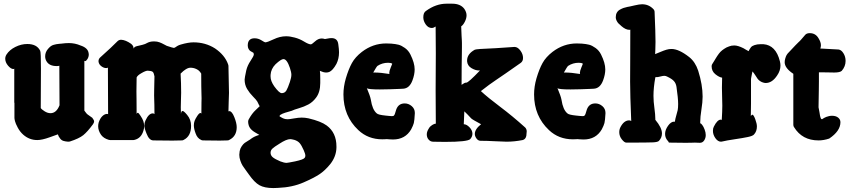

<svg xmlns="http://www.w3.org/2000/svg" viewBox="-20 -754 4519 1019"><path d="M294.9 -405.3Q291 -403.3 281.2 -403.3Q242.2 -403.3 227.5 -427.7Q219.7 -439.5 219.7 -455.1Q219.7 -477.5 235.4 -495.1Q242.2 -502.9 249 -508.3Q255.9 -513.7 265.1 -516.1Q274.4 -518.6 279.3 -519.5Q284.2 -520.5 294.9 -521.5Q305.7 -522.5 306.6 -522.5Q327.1 -525.4 345.7 -525.4Q377.9 -525.4 407.2 -512.7Q446.3 -500 450.2 -472.7Q450.2 -471.7 450.7 -469.2Q451.2 -466.8 451.2 -465.8Q451.2 -452.1 444.3 -440.9Q437.5 -429.7 431.6 -429.7Q429.7 -429.7 427.7 -431.6V-167Q431.6 -162.1 436.5 -155.3Q441.4 -148.4 446.3 -145.5L469.7 -128.9Q479.5 -116.2 479.5 -109.4Q479.5 -103.5 473.6 -94.7Q444.3 -54.7 421.9 -36.6Q399.4 -18.6 350.6 -2.9Q347.7 -2 341.8 -2Q327.1 -2.9 316.4 -6.3Q305.7 -9.8 299.3 -18.6Q293 -27.3 292 -29.3Q291 -31.2 287.1 -41Q284.2 -40 243.7 -25.4Q203.1 -10.7 177.7 -10.7Q135.7 -10.7 103.5 -39.1Q85.9 -54.7 74.2 -76.7Q62.5 -98.6 59.6 -110.8Q56.6 -123 56.6 -127.9V-210.9Q56.6 -208 55.7 -208V-389.6Q53.7 -387.7 50.8 -387.7Q38.1 -387.7 22.9 -405.3Q7.8 -422.9 7.8 -442.4Q7.8 -454.1 14.6 -464.8Q30.3 -489.3 61.5 -504.9Q92.8 -520.5 125 -520.5Q175.8 -520.5 193.4 -484.4Q197.3 -476.6 197.3 -389.6Q197.3 -361.3 196.8 -289.6Q196.3 -217.8 196.3 -180.7Q200.2 -173.8 216.3 -163.6Q232.4 -153.3 248 -153.3Q279.3 -153.3 295.9 -195.3Z M1197.3 -164.1Q1210.9 -164.1 1223.6 -132.3Q1236.3 -100.6 1236.3 -79.1Q1236.3 -31.2 1197.3 -11.7Q1193.4 -8.8 1187.5 -8.8Q1165 -7.8 1146.5 -7.8Q1116.2 -7.8 1057.6 -8.8Q1050.8 -8.8 1046.9 -11.7Q1027.3 -20.5 1018.6 -44.9Q1008.8 -70.3 1008.8 -88.9Q1008.8 -101.6 1012.7 -112.3Q1016.6 -123 1026.9 -138.7Q1037.1 -154.3 1043.9 -154.3Q1047.9 -154.3 1048.8 -150.4Q1048.8 -192.4 1049.3 -210.9Q1049.8 -229.5 1049.8 -232.4Q1049.8 -238.3 1049.3 -252Q1048.8 -265.6 1048.3 -295.4Q1047.9 -325.2 1047.9 -363.3Q1043 -373 1032.2 -381.8Q1014.6 -393.6 995.1 -394.5H989.3Q978.5 -394.5 963.9 -384.8Q955.1 -379.9 938.5 -363.3Q941.4 -313.5 941.4 -261.7Q941.4 -245.1 940.4 -223.1Q939.5 -201.2 939.5 -184.6Q939.5 -180.7 939.9 -168.5Q940.4 -156.2 940.4 -148.4Q941.4 -165 949.2 -165Q956.1 -165 973.6 -143.6Q994.1 -119.1 994.1 -85.9Q994.1 -31.2 955.1 -11.7Q951.2 -8.8 945.3 -8.8Q922.9 -7.8 895.5 -7.8Q851.6 -7.8 793.9 -8.8Q771.5 -8.8 757.8 -44.9Q746.1 -73.2 746.1 -87.9Q746.1 -101.6 752 -114.3Q769.5 -152.3 791 -152.3Q795.9 -152.3 799.8 -148.4Q799.8 -174.8 799.3 -197.3Q798.8 -219.7 798.3 -231Q797.9 -242.2 797.9 -248Q797.9 -255.9 798.3 -279.3Q798.8 -302.7 799.8 -348.6Q796.9 -365.2 792 -371.1Q787.1 -377 772.5 -377.9Q770.5 -377.9 768.1 -378.4Q765.6 -378.9 764.6 -378.9Q752.9 -378.9 731.4 -366.2Q710 -354.5 705.1 -342.8Q704.1 -304.7 704.1 -268.6Q704.1 -259.8 704.6 -228Q705.1 -196.3 705.1 -149.4Q710 -161.1 717.8 -150.4Q719.7 -148.4 723.6 -142.6Q725.6 -138.7 727.5 -136.7Q745.1 -111.3 745.1 -85Q745.1 -71.3 741.2 -60.5Q729.5 -20.5 694.3 -11.7Q692.4 -10.7 688.5 -10.7H564.5Q559.6 -10.7 557.6 -11.7Q530.3 -19.5 516.6 -38.1Q501 -60.5 501 -84Q501 -93.8 503.9 -104.5Q511.7 -127 523.9 -138.2Q536.1 -149.4 547.9 -149.4Q551.8 -149.4 553.7 -148.4Q552.7 -267.6 552.7 -395.5Q549.8 -392.6 543.9 -392.6Q531.2 -392.6 518.1 -402.3Q504.9 -412.1 502.9 -426.8Q502 -439.5 510.7 -448.2Q576.2 -506.8 604.5 -536.1Q612.3 -543 623 -543Q646.5 -542 675.8 -521.5Q690.4 -509.8 688.5 -495.1Q688.5 -497.1 689.5 -498Q693.4 -503.9 698.2 -506.3Q703.1 -508.8 719.7 -512.2Q736.3 -515.6 750 -520.5Q752.9 -521.5 759.8 -525.4Q766.6 -529.3 775.4 -531.7Q784.2 -534.2 795.9 -534.2H798.8Q814.5 -534.2 827.1 -529.3Q839.8 -524.4 850.1 -518.6Q860.4 -512.7 865.2 -510.7Q897.5 -500 901.4 -500H904.3Q906.2 -500 909.7 -502.4Q913.1 -504.9 920.9 -509.8Q928.7 -514.6 939.5 -517.6Q979.5 -529.3 1006.8 -529.3Q1070.3 -529.3 1121.1 -497.1Q1172.9 -461.9 1190.4 -413.1Q1192.4 -407.2 1192.4 -405.3Q1195.3 -286.1 1195.3 -260.7Q1195.3 -240.2 1193.8 -215.3Q1192.4 -190.4 1192.4 -163.1Q1193.4 -164.1 1197.3 -164.1Z M1358.4 -190.4Q1357.4 -190.4 1345.7 -214.8Q1340.8 -223.6 1322.8 -241.7Q1304.7 -259.8 1291.5 -281.7Q1278.3 -303.7 1278.3 -332Q1278.3 -339.8 1287.1 -380.9Q1293 -406.2 1310.1 -431.6Q1327.1 -457 1327.1 -464.8Q1327.1 -470.7 1324.2 -474.6L1318.4 -477.5Q1313.5 -480.5 1308.6 -483.4Q1303.7 -486.3 1299.3 -494.1Q1294.9 -502 1294.9 -512.7Q1294.9 -550.8 1331.1 -550.8Q1350.6 -550.8 1367.7 -540Q1384.8 -529.3 1387.7 -529.3Q1398.4 -529.3 1432.1 -545.4Q1465.8 -561.5 1498 -561.5Q1519.5 -561.5 1543.9 -554.7Q1570.3 -547.9 1594.2 -533.2Q1618.2 -518.6 1629.9 -518.6Q1634.8 -518.6 1651.9 -534.2Q1668.9 -549.8 1687.5 -549.8Q1695.3 -549.8 1704.1 -546.9H1705.1Q1706.1 -546.9 1718.3 -549.3Q1730.5 -551.8 1739.3 -551.8Q1771.5 -551.8 1775.4 -519.5Q1779.3 -492.2 1779.3 -476.6Q1779.3 -442.4 1765.6 -415Q1746.1 -379.9 1727.5 -372.1Q1719.7 -369.1 1710.9 -369.1Q1697.3 -369.1 1677.7 -377.9Q1679.7 -366.2 1679.7 -335.9V-313.5Q1679.7 -264.6 1657.2 -235.4Q1639.6 -211.9 1616.7 -199.7Q1593.8 -187.5 1566.9 -179.7Q1540 -171.9 1528.3 -166Q1526.4 -165 1509.8 -160.6Q1493.2 -156.2 1479 -150.4Q1464.8 -144.5 1463.9 -138.7Q1462.9 -137.7 1463.9 -136.7Q1464.8 -135.7 1469.7 -132.8Q1474.6 -129.9 1482.4 -126Q1492.2 -121.1 1506.8 -121.1Q1515.6 -121.1 1540 -125.5Q1564.5 -129.9 1581.1 -129.9Q1598.6 -129.9 1617.2 -126Q1683.6 -110.4 1713.9 -87.9Q1765.6 -49.8 1765.6 23.4V29.3Q1764.6 76.2 1733.4 116.2Q1704.1 152.3 1673.8 171.9Q1643.6 191.4 1591.8 213.9Q1532.2 240.2 1455.1 243.2Q1450.2 243.2 1441.9 243.7Q1433.6 244.1 1430.7 244.1Q1383.8 244.1 1356.9 229Q1330.1 213.9 1300.8 171.9Q1296.9 166 1285.6 150.9Q1274.4 135.7 1268.1 126Q1261.7 116.2 1255.9 99.6Q1250 83 1250 67.4Q1250 61.5 1252 47.9Q1254.9 33.2 1263.2 21.5Q1271.5 9.8 1278.8 4.4Q1286.1 -1 1297.9 -7.8Q1309.6 -14.6 1312.5 -17.6Q1331.1 -31.2 1356.4 -38.1Q1355.5 -39.1 1336.4 -49.8Q1317.4 -60.5 1307.6 -73.7Q1297.9 -86.9 1296.9 -107.4Q1296.9 -114.3 1299.8 -120.1Q1317.4 -152.3 1337.4 -170.4Q1357.4 -188.5 1358.4 -190.4ZM1518.6 -393.6Q1502.9 -440.4 1484.4 -440.4Q1471.7 -440.4 1442.4 -413.1Q1418 -388.7 1416 -356.4V-346.7Q1416 -324.2 1435.5 -295.9Q1461.9 -259.8 1474.6 -259.8H1477.5Q1492.2 -260.7 1500 -273.9Q1507.8 -287.1 1518.6 -319.3Q1526.4 -342.8 1526.4 -357.4Q1526.4 -370.1 1518.6 -393.6ZM1542 -11.7Q1526.4 -15.6 1520.5 -15.6Q1500 -15.6 1462.9 8.8Q1435.5 25.4 1425.8 34.7Q1416 43.9 1416 56.6V58.6Q1417 72.3 1428.7 81.5Q1440.4 90.8 1467.8 102.5Q1488.3 110.4 1501 110.4Q1506.8 110.4 1545.9 102.5Q1590.8 92.8 1596.7 84Q1600.6 79.1 1600.6 72.3Q1600.6 62.5 1591.8 43Q1580.1 16.6 1570.3 5.4Q1560.5 -5.9 1542 -11.7Z M1960.9 -369.1Q1960.9 -369.1 1966.8 -369.1Q2000 -369.1 2046.9 -361.3Q2046.9 -362.3 2046.4 -364.3Q2045.9 -366.2 2045.9 -367.2Q2045.9 -377 2053.7 -395.5Q2061.5 -414.1 2061.5 -415V-416Q2054.7 -420.9 2040 -420.9Q2008.8 -420.9 1983.4 -404.3Q1978.5 -400.4 1960.9 -369.1ZM1926.8 -286.1Q1926.8 -285.2 1931.2 -275.4Q1935.5 -265.6 1940.9 -250.5Q1946.3 -235.4 1948.2 -224.6Q1956.1 -171.9 1979.5 -152.3Q1987.3 -144.5 2026.4 -140.6Q2034.2 -139.6 2044.9 -138.7Q2055.7 -137.7 2058.6 -137.7Q2063.5 -137.7 2066.4 -138.2Q2069.3 -138.7 2071.8 -142.1Q2074.2 -145.5 2075.2 -147.9Q2076.2 -150.4 2078.6 -158.7Q2081.1 -167 2083 -172.9Q2094.7 -205.1 2127.9 -205.1Q2148.4 -205.1 2165 -190.9Q2181.6 -176.8 2181.6 -155.3V-152.3Q2179.7 -114.3 2176.3 -101.1Q2172.9 -87.9 2162.1 -67.4Q2130.9 -13.7 2065.4 -13.7Q2056.6 -13.7 2045.4 -14.6Q2034.2 -15.6 2033.2 -15.6Q2032.2 -15.6 2024.4 -15.1Q2016.6 -14.6 2008.8 -14.6Q1933.6 -14.6 1881.8 -63.5Q1802.7 -137.7 1802.7 -252.9Q1802.7 -293.9 1815.4 -337.9Q1830.1 -387.7 1847.7 -419.4Q1865.2 -451.2 1900.4 -478.5Q1959 -523.4 2029.3 -523.4Q2046.9 -523.4 2056.6 -522.5Q2080.1 -520.5 2095.2 -516.6Q2110.4 -512.7 2128.9 -499.5Q2147.5 -486.3 2158.2 -464.8Q2180.7 -419.9 2180.7 -385.7Q2180.7 -358.4 2168.9 -327.1Q2153.3 -285.2 2120.1 -283.2L2100.6 -282.2Q2080.1 -281.2 2050.3 -280.3Q2020.5 -279.3 1996.1 -279.3Q1934.6 -279.3 1926.8 -286.1Z M2427.7 -614.3Q2428.7 -584 2429.7 -564Q2430.7 -543.9 2431.2 -538.6Q2431.6 -533.2 2431.6 -525.9Q2431.6 -518.6 2431.6 -504.9Q2431.6 -491.2 2431.2 -468.3Q2430.7 -445.3 2430.2 -399.9Q2429.7 -354.5 2429.7 -303.7Q2445.3 -315.4 2453.1 -315.4H2455.1Q2465.8 -315.4 2527.3 -379.9H2522.5Q2502.9 -379.9 2481.9 -392.6Q2460.9 -405.3 2459 -428.7V-432.6Q2459 -467.8 2500 -490.2Q2503.9 -492.2 2529.3 -494.1Q2604.5 -497.1 2710 -504.9H2710.9Q2727.5 -504.9 2741.7 -485.8Q2755.9 -466.8 2755.9 -446.3Q2755.9 -428.7 2743.2 -419.9Q2700.2 -389.6 2663.6 -364.3Q2627 -338.9 2611.3 -328.6Q2595.7 -318.4 2575.7 -303.7Q2555.7 -289.1 2532.2 -270.5Q2570.3 -235.4 2634.8 -187Q2699.2 -138.7 2767.6 -77.1Q2775.4 -68.4 2775.4 -56.6L2773.4 -33.2Q2769.5 -14.6 2753.9 -10.7Q2710 -2 2668 -2Q2651.4 -2 2607.4 -4.4Q2563.5 -6.8 2530.3 -6.8Q2517.6 -6.8 2508.8 -19Q2500 -31.2 2500 -43Q2500 -68.4 2533.2 -94.7Q2485.4 -120.1 2480.5 -126Q2459 -149.4 2444.3 -163.1L2441.4 -94.7Q2456.1 -94.7 2471.7 -78.6Q2487.3 -62.5 2487.3 -43.9Q2487.3 -29.3 2475.6 -15.6Q2460 -1 2342.8 -1Q2324.2 -1 2300.8 -1.5Q2277.3 -2 2276.4 -2Q2263.7 -2.9 2254.4 -13.7Q2245.1 -24.4 2245.1 -41Q2245.1 -55.7 2255.9 -72.3Q2261.7 -83 2273.4 -90.3Q2285.2 -97.7 2292 -97.7H2293Q2292 -178.7 2292 -274.4Q2292 -315.4 2292.5 -371.6Q2293 -427.7 2293 -470.7Q2293 -529.3 2292 -613.3Q2281.2 -605.5 2271.5 -605.5Q2252.9 -605.5 2239.7 -624Q2226.6 -642.6 2226.6 -662.1Q2226.6 -687.5 2241.2 -696.3Q2293.9 -734.4 2349.6 -734.4H2379.9Q2423.8 -734.4 2444.3 -707Q2456.1 -689.5 2456.1 -672.9Q2456.1 -656.2 2446.8 -638.2Q2437.5 -620.1 2427.7 -614.3Z M2972.7 -369.1Q2972.7 -369.1 2978.5 -369.1Q3011.7 -369.1 3058.6 -361.3Q3058.6 -362.3 3058.1 -364.3Q3057.6 -366.2 3057.6 -367.2Q3057.6 -377 3065.4 -395.5Q3073.2 -414.1 3073.2 -415V-416Q3066.4 -420.9 3051.8 -420.9Q3020.5 -420.9 2995.1 -404.3Q2990.2 -400.4 2972.7 -369.1ZM2938.5 -286.1Q2938.5 -285.2 2942.9 -275.4Q2947.3 -265.6 2952.6 -250.5Q2958 -235.4 2960 -224.6Q2967.8 -171.9 2991.2 -152.3Q2999 -144.5 3038.1 -140.6Q3045.9 -139.6 3056.6 -138.7Q3067.4 -137.7 3070.3 -137.7Q3075.2 -137.7 3078.1 -138.2Q3081.1 -138.7 3083.5 -142.1Q3085.9 -145.5 3086.9 -147.9Q3087.9 -150.4 3090.3 -158.7Q3092.8 -167 3094.7 -172.9Q3106.4 -205.1 3139.6 -205.1Q3160.2 -205.1 3176.8 -190.9Q3193.4 -176.8 3193.4 -155.3V-152.3Q3191.4 -114.3 3188 -101.1Q3184.6 -87.9 3173.8 -67.4Q3142.6 -13.7 3077.1 -13.7Q3068.4 -13.7 3057.1 -14.6Q3045.9 -15.6 3044.9 -15.6Q3043.9 -15.6 3036.1 -15.1Q3028.3 -14.6 3020.5 -14.6Q2945.3 -14.6 2893.6 -63.5Q2814.5 -137.7 2814.5 -252.9Q2814.5 -293.9 2827.1 -337.9Q2841.8 -387.7 2859.4 -419.4Q2877 -451.2 2912.1 -478.5Q2970.7 -523.4 3041 -523.4Q3058.6 -523.4 3068.4 -522.5Q3091.8 -520.5 3106.9 -516.6Q3122.1 -512.7 3140.6 -499.5Q3159.2 -486.3 3169.9 -464.8Q3192.4 -419.9 3192.4 -385.7Q3192.4 -358.4 3180.7 -327.1Q3165 -285.2 3131.8 -283.2L3112.3 -282.2Q3091.8 -281.2 3062 -280.3Q3032.2 -279.3 3007.8 -279.3Q2946.3 -279.3 2938.5 -286.1Z M3509.8 -43Q3509.8 -64.5 3525.4 -86.4Q3541 -108.4 3557.6 -108.4Q3560.5 -108.4 3561.5 -107.4Q3564.5 -126 3569.3 -141.6Q3574.2 -157.2 3576.7 -169.4Q3579.1 -181.6 3579.1 -202.1Q3579.1 -232.4 3570.3 -293Q3567.4 -311.5 3557.1 -323.2Q3546.9 -335 3522.5 -346.7Q3513.7 -351.6 3505.9 -351.6Q3498 -351.6 3483.4 -347.7Q3470.7 -343.8 3460.9 -344.7Q3458 -344.7 3458 -342.8Q3448.2 -290 3448.2 -245.1Q3448.2 -215.8 3453.1 -180.7Q3458 -145.5 3458 -123V-118.2Q3493.2 -76.2 3493.2 -45.9Q3493.2 -23.4 3477.5 -6.8L3476.6 -5.9Q3470.7 0 3446.8 1.5Q3422.9 2.9 3303.7 2.9Q3293.9 2.9 3280.3 -14.2Q3266.6 -31.2 3266.6 -52.7Q3266.6 -67.4 3273.4 -80.1Q3292 -115.2 3319.3 -115.2Q3326.2 -115.2 3330.1 -111.3Q3324.2 -252.9 3324.2 -320.3Q3324.2 -339.8 3324.7 -423.8Q3325.2 -507.8 3325.2 -596.7Q3324.2 -595.7 3320.3 -595.7Q3300.8 -595.7 3278.3 -615.2Q3278.3 -616.2 3272.5 -620.6Q3266.6 -625 3261.7 -630.4Q3256.8 -635.7 3252.4 -644.5Q3248 -653.3 3248 -662.1Q3248 -676.8 3253.9 -687Q3259.8 -697.3 3270.5 -703.1Q3281.2 -709 3289.6 -711.9Q3297.9 -714.8 3310.1 -717.3Q3322.3 -719.7 3323.2 -719.7Q3324.2 -719.7 3349.1 -725.6Q3374 -731.4 3387.7 -731.4Q3422.9 -731.4 3447.3 -706.1Q3454.1 -699.2 3454.1 -690.4Q3459 -576.2 3459 -531.2Q3459 -508.8 3458 -489.3Q3457 -469.7 3457 -466.8Q3466.8 -470.7 3485.4 -478.5Q3503.9 -486.3 3517.1 -490.2Q3530.3 -494.1 3543.9 -494.1Q3583 -494.1 3637.7 -451.2Q3669.9 -425.8 3685.5 -378.9Q3709 -304.7 3709 -241.2Q3709 -211.9 3702.6 -172.4Q3696.3 -132.8 3696.3 -105.5V-98.6L3697.3 -99.6Q3700.2 -99.6 3707 -90.8Q3713.9 -82 3719.7 -66.4Q3725.6 -50.8 3725.6 -37.1Q3725.6 -21.5 3717.3 -8.8Q3709 3.9 3694.3 3.9Q3680.7 2.9 3668 2.9Q3666 2.9 3651.9 3.4Q3637.7 3.9 3620.1 3.9Q3575.2 3.9 3533.2 2.9Q3530.3 2.9 3529.8 2.4Q3529.3 2 3528.8 0Q3528.3 -2 3526.4 -3.9Q3509.8 -20.5 3509.8 -43Z M3972.7 -145.5Q3979.5 -145.5 3988.3 -121.6Q3997.1 -97.7 3997.1 -83Q3997.1 -56.6 3981.4 -40Q3974.6 -32.2 3949.2 -26.9Q3923.8 -21.5 3880.4 -15.1Q3836.9 -8.8 3812.5 -2.9Q3811.5 -2.9 3809.6 -2.4Q3807.6 -2 3806.6 -2Q3790 -2 3776.9 -20.5Q3763.7 -39.1 3763.7 -59.6Q3763.7 -73.2 3768.6 -82Q3787.1 -119.1 3805.7 -119.1Q3809.6 -119.1 3810.5 -116.2Q3813.5 -164.1 3813.5 -193.4Q3813.5 -208 3812.5 -238.3Q3811.5 -268.6 3811.5 -288.1Q3811.5 -321.3 3812.5 -341.8Q3796.9 -343.8 3776.9 -359.9Q3756.8 -376 3756.8 -402.3Q3756.8 -410.2 3760.7 -415Q3763.7 -419.9 3770.5 -430.7Q3777.3 -441.4 3779.3 -445.3Q3781.2 -449.2 3787.1 -457.5Q3793 -465.8 3795.4 -469.2Q3797.9 -472.7 3803.2 -478.5Q3808.6 -484.4 3813 -487.3Q3817.4 -490.2 3823.2 -494.6Q3829.1 -499 3835.4 -502Q3841.8 -504.9 3849.6 -507.8Q3861.3 -512.7 3877 -512.7Q3896.5 -512.7 3925.8 -498Q3929.7 -496.1 3938 -490.7Q3946.3 -485.4 3953.1 -482.4Q3953.1 -483.4 3957.5 -491.2Q3961.9 -499 3966.3 -504.4Q3970.7 -509.8 3984.4 -514.6Q3998 -519.5 4017.6 -519.5H4031.2Q4097.7 -514.6 4119.1 -428.7Q4122.1 -417 4122.1 -406.2Q4122.1 -378.9 4104.5 -353.5Q4078.1 -313.5 4043.9 -313.5Q4038.1 -313.5 4035.2 -314.5Q4022.5 -317.4 4013.7 -323.7Q4004.9 -330.1 4000.5 -336.4Q3996.1 -342.8 3988.3 -355Q3980.5 -367.2 3973.6 -375Q3972.7 -371.1 3970.7 -361.3Q3968.8 -351.6 3967.3 -344.2Q3965.8 -336.9 3965.8 -335V-205.1Q3965.8 -165 3964.8 -137.7Q3969.7 -145.5 3972.7 -145.5Z M4190.4 -362.3Q4144.5 -392.6 4144.5 -423.8Q4144.5 -433.6 4147.9 -444.8Q4151.4 -456.1 4154.8 -461.9Q4158.2 -467.8 4160.2 -469.7Q4186.5 -498 4201.7 -513.7Q4216.8 -529.3 4218.8 -530.8Q4220.7 -532.2 4223.6 -535.2Q4226.6 -538.1 4231 -543Q4235.4 -547.9 4252.9 -568.4Q4260.7 -578.1 4277.3 -578.1Q4308.6 -578.1 4324.2 -550.8Q4336.9 -530.3 4336.9 -513.7Q4336.9 -507.8 4334 -496.1H4341.8Q4347.7 -496.1 4430.7 -491.2Q4445.3 -489.3 4456.5 -471.2Q4467.8 -453.1 4467.8 -430.7Q4467.8 -401.4 4447.3 -377.9Q4437.5 -369.1 4407.2 -369.1Q4400.4 -369.1 4380.4 -369.6Q4360.4 -370.1 4346.7 -370.1H4326.2V-321.3Q4326.2 -308.6 4325.7 -274.4Q4325.2 -240.2 4324.2 -184.6Q4327.1 -171.9 4329.1 -158.7Q4331.1 -145.5 4332 -140.6Q4333 -135.7 4334.5 -130.9Q4335.9 -126 4337.4 -124Q4338.9 -122.1 4342.8 -121.1L4345.7 -123Q4348.6 -125 4353.5 -127.9Q4358.4 -130.9 4364.7 -133.3Q4371.1 -135.7 4379.4 -137.7Q4387.7 -139.6 4395.5 -139.6Q4416 -139.6 4428.2 -129.9Q4440.4 -120.1 4440.4 -105.5Q4440.4 -58.6 4380.9 -18.6Q4351.6 -8.8 4324.2 -8.8Q4237.3 -8.8 4194.3 -79.1Q4190.4 -84 4190.4 -91.8Z"/></svg>

Font: Essays1743
Style: Bold
Weight: 700
Designer: Based on the typeface in a 1743 English translation of the essays of Montaigne.  PostScript/TrueType font designed by Jo
Version: Version 002.100